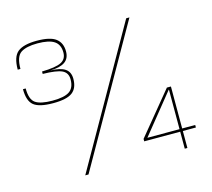

<svg xmlns="http://www.w3.org/2000/svg" viewBox="-99 -799 1012 917"><g transform="rotate(-15 407.0 -340.5)"><path d="M155.5 -372.5Q223 -372.5 250.5 -393.5Q278 -414.5 278 -460.5Q278 -494.5 254.5 -510.2Q231 -526 181.5 -527Q230.5 -528 254.2 -544.5Q278 -561 278 -596Q278 -638 250 -659.5Q222 -681 155.5 -681Q90.5 -681 61.5 -658Q32.5 -635 32.5 -571H46Q46 -631.5 73 -649.8Q100 -668 155.5 -668Q212.5 -668 238.5 -650.5Q264.5 -633 264.5 -594Q264.5 -561.5 238 -547.8Q211.5 -534 142.5 -532.5V-520.5Q210.5 -519.5 237.5 -506.8Q264.5 -494 264.5 -461Q264.5 -419.5 239.2 -402.2Q214 -385 155.5 -385Q96.5 -385 71.2 -402.5Q46 -420 46 -474.5H32.5Q32.5 -416 59.8 -394.2Q87 -372.5 155.5 -372.5ZM213.5 0H229.5L612.5 -674H596.5ZM705.5 0H718.5V-84H783V-96.5H718.5V-304H698.5L527.5 -96V-84H705.5ZM546.5 -96.5 704 -291.5H705.5V-96.5Z"/></g></svg>

Font: Anybody Thin
Style: Regular
Weight: 100
Designer: Tyler Finck
Foundry: Etcetera Type Company
Version: Version 1.114;gftools[0.9.25]